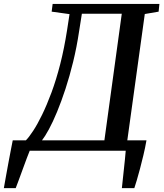

<svg xmlns="http://www.w3.org/2000/svg" viewBox="-78 -763 828 972"><path d="M-58.5 189.5Q-53.5 161 -47.5 127.5Q-41.5 94 -35.2 60.2Q-29 26.5 -23.2 -3Q-17.5 -32.5 -13.5 -52.5H53Q68.5 -68 90 -100.8Q111.5 -133.5 135.2 -182.2Q159 -231 182.8 -295Q206.5 -359 226.8 -438Q247 -517 261.5 -610L274 -691.5L183.5 -704L188.5 -743H729L725 -704L655 -692L566.5 -52.5H663.5Q657 -15 648.2 21.8Q639.5 58.5 630.8 91.2Q622 124 614.5 149.5Q607 175 602 189.5H539Q541 169 543.8 144.2Q546.5 119.5 549.2 93.8Q552 68 554.5 43.8Q557 19.5 558.5 0H72.5Q67.5 11.5 58 37Q48.5 62.5 37.5 92.5Q26.5 122.5 16.8 149Q7 175.5 1.5 189.5ZM134.5 -52.5H450.5L538.5 -693.5H336.5L322.5 -605Q310.5 -524.5 292.5 -450.8Q274.5 -377 253.5 -313Q232.5 -249 211 -197Q189.5 -145 169.5 -108.2Q149.5 -71.5 134.5 -52.5Z"/></svg>

Font: Merriweather 48pt Medium
Style: Italic
Weight: 500
Italic angle: -7.8°
Version: Version 2.101